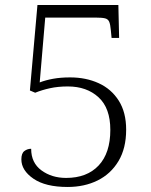

<svg xmlns="http://www.w3.org/2000/svg" viewBox="-20 -734 601 764"><path d="M249 10Q161 10 113 -23Q65 -56 65 -100Q65 -124 77 -133Q89 -142 104 -142Q104 -86 145 -56Q186 -26 243 -26Q326 -26 372.5 -75.5Q419 -125 419 -217Q419 -304 372 -347Q325 -390 250 -390Q211 -390 179 -383Q147 -376 120 -365L99 -374L129 -714H451L454 -583H424L421 -614Q419 -637 414.5 -647.5Q410 -658 398 -661Q386 -664 361 -664H160L138 -406Q161 -415 191 -420.5Q221 -426 259 -426Q322 -426 372.5 -403Q423 -380 452.5 -333.5Q482 -287 482 -218Q482 -144 451.5 -93Q421 -42 368.5 -16Q316 10 249 10Z"/></svg>

Font: Noto Serif Gurmukhi Light
Style: Regular
Weight: 300
Designer: Vaibhav Singh and the Monotype Design Team
Foundry: Monotype Imaging Inc.
Version: Version 2.004; ttfautohint (v1.8.4.7-5d5b)